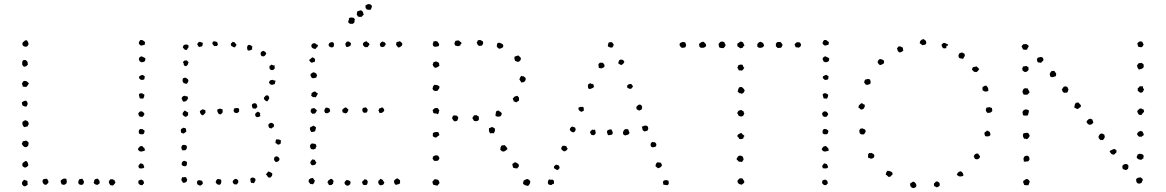

<svg xmlns="http://www.w3.org/2000/svg" viewBox="-20 -937 5949 980"><path d="M117.2 -731.4Q121.1 -726.6 121.6 -724.1Q122.1 -721.7 124 -720.7Q125 -715.8 125.5 -713.4Q126 -710.9 124 -707Q118.2 -699.2 116.2 -699.2Q109.4 -697.3 105 -699.7Q100.6 -702.1 96.7 -704.1Q92.8 -714.8 94.2 -716.8Q95.7 -718.8 97.7 -721.7Q107.4 -731.4 110.8 -731Q114.3 -730.5 117.2 -731.4ZM123 -608.4Q115.2 -601.6 115.2 -600.6Q115.2 -599.6 113.3 -598.6Q103.5 -595.7 101.6 -596.7Q93.8 -605.5 93.3 -606Q92.8 -606.4 93.8 -609.4Q91.8 -622.1 96.2 -627Q100.6 -631.8 108.4 -630.9Q113.3 -629.9 115.7 -626.5Q118.2 -623 121.1 -620.1Q120.1 -616.2 121.1 -613.8Q122.1 -611.3 123 -608.4ZM127.9 -512.7Q121.1 -499 114.3 -493.2Q106.4 -493.2 96.7 -495.1Q92.8 -506.8 91.8 -513.7Q95.7 -513.7 96.2 -517.1Q96.7 -520.5 99.6 -522.5Q105.5 -525.4 111.3 -523.4Q117.2 -522.5 120.1 -518.6Q123 -514.6 127.9 -512.7ZM114.3 -392.6Q108.4 -392.6 104 -394.5Q99.6 -396.5 95.7 -398.4Q90.8 -405.3 91.8 -414.1Q97.7 -419.9 104 -421.9Q110.4 -423.8 115.2 -421.9Q119.1 -414.1 120.1 -413.1Q121.1 -412.1 121.1 -411.1Q121.1 -402.3 118.7 -399.4Q116.2 -396.5 114.3 -392.6ZM122.1 -317.4Q124 -314.5 125.5 -310.5Q127 -306.6 126 -302.7Q126 -299.8 123.5 -297.4Q121.1 -294.9 121.1 -292Q115.2 -290 103.5 -288.1Q91.8 -297.9 94.7 -314.5Q103.5 -322.3 106 -321.8Q108.4 -321.3 109.4 -324.2ZM126 -210Q126 -205.1 125.5 -202.1Q125 -199.2 124 -193.4Q116.2 -185.5 111.8 -185.5Q107.4 -185.5 105.5 -186.5Q95.7 -193.4 95.2 -196.3Q94.7 -199.2 91.8 -200.2Q90.8 -205.1 93.3 -208Q95.7 -210.9 96.7 -215.8Q110.4 -217.8 112.3 -219.7Q122.1 -214.8 123 -212.4Q124 -210 126 -210ZM125 -93.8Q119.1 -85.9 115.2 -84Q109.4 -80.1 102.5 -83.5Q95.7 -86.9 93.8 -91.8Q94.7 -102.5 95.2 -104.5Q95.7 -106.4 97.7 -106.4Q106.4 -113.3 108.4 -114.3Q110.4 -115.2 114.3 -115.2Q120.1 -111.3 121.6 -106Q123 -100.6 125 -93.8ZM219.7 -24.4Q222.7 -19.5 225.6 -15.6Q228.5 -11.7 226.6 -3.9Q219.7 2.9 218.3 4.4Q216.8 5.9 214.8 5.9Q205.1 7.8 199.2 -3.4Q193.4 -14.6 202.1 -22.5Q211.9 -24.4 213.9 -24.4ZM318.4 -24.4Q320.3 -16.6 320.8 -12.7Q321.3 -8.8 319.3 -1Q311.5 5.9 309.6 5.4Q307.6 4.9 307.6 6.8Q304.7 5.9 301.3 5.4Q297.9 4.9 294.9 3.9Q290 -5.9 290 -9.8Q290 -13.7 290 -15.6Q294.9 -20.5 301.8 -23.9Q308.6 -27.3 318.4 -24.4ZM399.4 -25.4Q405.3 -15.6 406.7 -14.2Q408.2 -12.7 408.2 -10.7Q409.2 -7.8 407.7 -4.9Q406.2 -2 406.2 2Q401.4 3.9 399.4 5.9Q397.5 7.8 389.6 5.9Q387.7 5.9 384.3 3.4Q380.9 1 379.9 -1Q378.9 -13.7 381.8 -16.1Q384.8 -18.6 385.7 -23.4Q390.6 -22.5 392.6 -22.9Q394.5 -23.4 399.4 -25.4ZM477.5 6.8Q463.9 5.9 458 -3.9Q460 -13.7 461.9 -18.6Q467.8 -24.4 469.7 -23.9Q471.7 -23.4 473.6 -24.4Q478.5 -26.4 481.9 -22Q485.4 -17.6 488.3 -12.7Q489.3 -3.9 488.3 -2.9Q487.3 -2 488.3 0Q484.4 1 482.9 2.9Q481.4 4.9 477.5 6.8ZM569.3 -6.8Q567.4 -1 565.9 0Q564.5 1 563.5 2.9Q557.6 9.8 555.7 9.8Q553.7 9.8 552.7 9.8Q545.9 7.8 543.9 7.8Q542 7.8 542 6.8Q538.1 0 536.6 -2.9Q535.2 -5.9 535.2 -8.8Q537.1 -15.6 543 -21.5Q553.7 -23.4 556.6 -21Q559.6 -18.6 563.5 -18.6Q564.5 -14.6 565.9 -12.2Q567.4 -9.8 569.3 -6.8ZM120.1 -12.7Q120.1 -6.8 120.6 -3.4Q121.1 0 121.1 6.8Q116.2 8.8 112.8 11.7Q109.4 14.6 103.5 13.7Q100.6 12.7 97.2 9.8Q93.8 6.8 92.8 2.9Q91.8 -1 91.8 -2.9Q91.8 -4.9 93.8 -8.8Q95.7 -11.7 98.1 -14.2Q100.6 -16.6 102.5 -19.5Q114.3 -16.6 120.1 -12.7Z M719.7 -722.7Q720.7 -717.8 719.7 -715.3Q718.8 -712.9 718.8 -709Q708 -706.1 705.1 -705.1Q702.1 -704.1 700.2 -704.1Q688.5 -710 688.5 -717.8Q688.5 -722.7 690.9 -725.1Q693.4 -727.5 695.3 -732.4Q704.1 -734.4 710 -730.5Q715.8 -726.6 719.7 -722.7ZM722.7 -637.7Q719.7 -627.9 719.7 -625Q711.9 -620.1 710 -620.1Q704.1 -618.2 699.7 -620.1Q695.3 -622.1 693.4 -624Q687.5 -634.8 689 -636.7Q690.4 -638.7 689.5 -642.6Q693.4 -643.6 695.8 -646.5Q698.2 -649.4 703.1 -649.4Q712.9 -644.5 716.8 -642.6Q720.7 -640.6 722.7 -637.7ZM714.8 -531.2Q707 -528.3 699.2 -529.3Q694.3 -533.2 690.9 -537.1Q687.5 -541 691.4 -547.9Q705.1 -556.6 709.5 -553.7Q713.9 -550.8 718.8 -547.9Q718.8 -540 717.8 -536.6Q716.8 -533.2 714.8 -531.2ZM693.4 -435.5Q692.4 -441.4 690.4 -446.8Q688.5 -452.1 689.5 -457Q693.4 -459 696.3 -460.4Q699.2 -461.9 704.1 -460.9Q708 -460 710.4 -457.5Q712.9 -455.1 716.8 -455.1Q716.8 -446.3 715.3 -442.4Q713.9 -438.5 710.9 -433.6Q705.1 -434.6 701.7 -434.1Q698.2 -433.6 693.4 -435.5ZM710 -341.8Q702.1 -339.8 697.3 -340.8Q691.4 -343.8 690.9 -343.8Q690.4 -343.8 688.5 -347.7Q684.6 -356.4 686.5 -359.4Q689.5 -364.3 691.9 -365.2Q694.3 -366.2 694.3 -368.2Q702.1 -369.1 704.1 -368.2Q706.1 -367.2 710.9 -365.2Q711.9 -361.3 714.4 -359.9Q716.8 -358.4 716.8 -355.5Q716.8 -350.6 714.4 -348.6Q711.9 -346.7 710 -341.8ZM695.3 -278.3Q696.3 -280.3 700.2 -278.3Q704.1 -276.4 706.1 -279.3Q711.9 -273.4 713.4 -273.4Q714.8 -273.4 716.8 -272.5Q718.8 -265.6 716.8 -261.2Q714.8 -256.8 712.9 -252.9Q707 -251 700.2 -251.5Q693.4 -252 689.5 -255.9Q687.5 -262.7 688.5 -269Q689.5 -275.4 695.3 -278.3ZM707 -191.4Q710 -183.6 716.8 -182.6Q717.8 -172.9 719.2 -172.9Q720.7 -172.9 721.7 -170.9Q715.8 -168 714.8 -166.5Q713.9 -165 711.9 -166Q707 -164.1 703.1 -163.6Q699.2 -163.1 694.3 -164.1Q687.5 -168.9 685.5 -171.9Q683.6 -174.8 683.6 -175.8Q688.5 -184.6 690.9 -186Q693.4 -187.5 695.3 -191.4Q698.2 -189.5 701.2 -190.9Q704.1 -192.4 707 -191.4ZM699.2 -103.5Q706.1 -99.6 710 -99.6Q714.8 -90.8 715.8 -86.9Q716.8 -83 714.8 -81.1Q710 -77.1 704.1 -77.1Q698.2 -77.1 690.4 -78.1Q689.5 -82 688 -83.5Q686.5 -85 686.5 -89.8Q692.4 -100.6 694.8 -101.1Q697.3 -101.6 699.2 -103.5ZM686.5 -14.6Q695.3 -18.6 695.8 -19Q696.3 -19.5 699.2 -19.5Q702.1 -21.5 704.6 -19Q707 -16.6 710.9 -15.6Q714.8 -7.8 714.4 -5.4Q713.9 -2.9 715.8 -2Q713.9 1 711.4 2Q709 2.9 709 6.8Q699.2 9.8 693.8 5.9Q688.5 2 685.5 -2.9Q686.5 -4.9 686.5 -8.3Q686.5 -11.7 686.5 -14.6Z M1092.8 -710.9Q1090.8 -705.1 1085.9 -702.1Q1078.1 -703.1 1076.7 -702.1Q1075.2 -701.2 1074.2 -701.2Q1065.4 -710 1064.5 -712.9Q1063.5 -715.8 1064.5 -718.8Q1066.4 -726.6 1074.2 -726.1Q1082 -725.6 1088.9 -721.7Q1088.9 -716.8 1089.8 -715.8Q1090.8 -714.8 1092.8 -710.9ZM1014.6 -717.8Q1015.6 -711.9 1014.2 -708.5Q1012.7 -705.1 1011.7 -700.2Q1006.8 -700.2 1003.4 -698.7Q1000 -697.3 995.1 -697.3Q992.2 -702.1 988.8 -706.5Q985.4 -710.9 987.3 -712.9Q991.2 -720.7 993.7 -721.2Q996.1 -721.7 998 -723.6Q1002.9 -723.6 1004.9 -721.7Q1006.8 -719.7 1011.7 -720.7ZM1166 -723.6Q1177.7 -722.7 1180.2 -717.8Q1182.6 -712.9 1186.5 -710.9Q1186.5 -703.1 1183.6 -701.7Q1180.7 -700.2 1179.7 -695.3Q1169.9 -696.3 1169.9 -697.3Q1169.9 -698.2 1168.9 -698.2Q1158.2 -702.1 1158.2 -709.5Q1158.2 -716.8 1166 -720.7ZM942.4 -705.1Q941.4 -701.2 942.4 -698.7Q943.4 -696.3 941.4 -694.3Q937.5 -690.4 936.5 -687Q935.5 -683.6 932.6 -682.6Q928.7 -681.6 927.2 -682.6Q925.8 -683.6 921.9 -683.6Q920.9 -688.5 918 -689.5Q915 -690.4 913.1 -694.3Q915 -698.2 915.5 -702.1Q916 -706.1 919.9 -708Q920.9 -708 925.3 -709Q929.7 -710 931.6 -710Q935.5 -710 937.5 -708Q939.5 -706.1 942.4 -705.1ZM1268.6 -699.2Q1267.6 -694.3 1266.6 -692.9Q1265.6 -691.4 1267.6 -685.5Q1259.8 -680.7 1253.9 -679.2Q1248 -677.7 1243.2 -681.6Q1241.2 -689.5 1241.2 -695.8Q1241.2 -702.1 1246.1 -706.1Q1253.9 -710 1258.8 -706.1Q1263.7 -702.1 1268.6 -699.2ZM1310.5 -668Q1312.5 -671.9 1315.9 -673.8Q1319.3 -675.8 1323.2 -677.7Q1329.1 -675.8 1334 -671.9Q1338.9 -668 1338.9 -662.1Q1333 -653.3 1329.6 -650.9Q1326.2 -648.4 1322.3 -649.4Q1308.6 -649.4 1310.5 -668ZM931.6 -629.9Q936.5 -625 938.5 -623.5Q940.4 -622.1 942.4 -620.1Q940.4 -610.4 937.5 -606Q934.6 -601.6 929.7 -599.6Q924.8 -597.7 918 -605.5Q918.9 -613.3 916.5 -614.7Q914.1 -616.2 914.1 -618.2Q915 -623 919.4 -626.5Q923.8 -629.9 929.7 -627.9ZM1383.8 -602.5Q1378.9 -593.8 1381.3 -593.3Q1383.8 -592.8 1383.8 -589.8Q1377 -581.1 1376 -581.1Q1375 -581.1 1370.1 -579.1Q1363.3 -579.1 1361.8 -581.1Q1360.4 -583 1357.4 -583Q1354.5 -590.8 1355.5 -600.6Q1363.3 -602.5 1364.3 -607.4Q1369.1 -606.4 1373.5 -604Q1377.9 -601.6 1383.8 -602.5ZM932.6 -508.8Q927.7 -510.7 925.3 -510.7Q922.9 -510.7 918 -512.7Q912.1 -519.5 912.1 -522.5Q911.1 -532.2 913.1 -533.7Q915 -535.2 913.1 -537.1Q918 -539.1 925.8 -541Q940.4 -534.2 941.4 -527.3Q942.4 -521.5 939 -516.6Q935.5 -511.7 932.6 -508.8ZM1386.7 -525.4Q1384.8 -520.5 1384.3 -517.1Q1383.8 -513.7 1382.8 -508.8Q1367.2 -501 1361.8 -505.4Q1356.4 -509.8 1352.5 -514.6Q1356.4 -524.4 1358.4 -526.4Q1370.1 -530.3 1373 -529.3Q1376 -528.3 1377 -526.4ZM1353.5 -442.4Q1354.5 -437.5 1354 -435.5Q1353.5 -433.6 1352.5 -431.6Q1348.6 -424.8 1347.2 -422.9Q1345.7 -420.9 1342.8 -419.9Q1337.9 -419.9 1331.1 -426.8Q1329.1 -429.7 1327.6 -431.6Q1326.2 -433.6 1328.1 -439.5Q1334 -447.3 1337.4 -449.2Q1340.8 -451.2 1345.7 -450.2Q1348.6 -449.2 1350.1 -446.8Q1351.6 -444.3 1353.5 -442.4ZM935.5 -446.3Q939.5 -439.5 940.4 -436.5Q937.5 -428.7 931.6 -422.9Q925.8 -417 914.1 -418.9Q908.2 -429.7 907.7 -432.1Q907.2 -434.6 908.2 -439.5Q911.1 -442.4 913.6 -444.8Q916 -447.3 920.9 -448.2Q923.8 -448.2 927.2 -446.3Q930.7 -444.3 935.5 -446.3ZM1271.5 -382.8Q1268.6 -386.7 1266.6 -392.6Q1264.6 -398.4 1266.6 -404.3Q1271.5 -409.2 1277.8 -410.2Q1284.2 -411.1 1289.1 -406.2Q1291 -399.4 1292.5 -397.5Q1293.9 -395.5 1293 -390.6Q1291 -387.7 1288.6 -385.7Q1286.1 -383.8 1284.2 -381.8Q1282.2 -382.8 1277.8 -383.3Q1273.4 -383.8 1271.5 -382.8ZM1199.2 -382.8Q1201.2 -377.9 1200.7 -375Q1200.2 -372.1 1200.2 -367.2Q1197.3 -365.2 1194.8 -362.8Q1192.4 -360.4 1189.5 -359.4Q1178.7 -360.4 1175.8 -364.3Q1172.9 -368.2 1171.9 -371.1Q1171.9 -374 1173.3 -376.5Q1174.8 -378.9 1173.8 -382.8Q1179.7 -384.8 1186.5 -385.7Q1193.4 -386.7 1199.2 -382.8ZM1115.2 -380.9Q1115.2 -376 1116.2 -372.1Q1117.2 -368.2 1116.2 -363.3Q1113.3 -358.4 1109.9 -356Q1106.4 -353.5 1104.5 -352.5Q1102.5 -352.5 1099.1 -354.5Q1095.7 -356.4 1093.8 -358.4Q1090.8 -366.2 1089.4 -369.6Q1087.9 -373 1089.8 -377.9Q1093.8 -380.9 1104.5 -382.8Q1112.3 -377.9 1112.8 -379.9Q1113.3 -381.8 1115.2 -380.9ZM1001 -370.1Q1004.9 -374 1007.8 -376Q1010.7 -377.9 1014.6 -378.9Q1026.4 -376 1028.3 -374Q1029.3 -366.2 1028.8 -363.3Q1028.3 -360.4 1026.4 -358.4Q1020.5 -351.6 1017.6 -349.6Q1014.6 -347.7 1010.7 -349.6L1002.9 -357.4Q1002.9 -360.4 1001 -363.3Q999 -366.2 1001 -370.1ZM941.4 -361.3Q939.5 -358.4 939.9 -355.5Q940.4 -352.5 940.4 -350.6Q939.5 -347.7 935.1 -344.2Q930.7 -340.8 924.8 -340.8Q916 -346.7 914.6 -348.6Q913.1 -350.6 912.1 -351.6Q911.1 -359.4 915 -364.3Q918.9 -369.1 922.9 -373Q927.7 -371.1 932.1 -367.7Q936.5 -364.3 941.4 -361.3ZM1308.6 -357.4Q1306.6 -353.5 1307.6 -350.6Q1308.6 -347.7 1308.6 -344.7Q1302.7 -338.9 1290 -338.9Q1287.1 -341.8 1284.7 -344.2Q1282.2 -346.7 1282.2 -350.6Q1282.2 -357.4 1286.6 -360.8Q1291 -364.3 1295.9 -367.2Q1304.7 -363.3 1306.2 -360.8Q1307.6 -358.4 1308.6 -357.4ZM1362.3 -309.6Q1361.3 -310.5 1366.2 -309.6Q1371.1 -308.6 1373 -306.6Q1382.8 -301.8 1376 -288.1Q1370.1 -287.1 1366.2 -281.2Q1359.4 -282.2 1356 -283.7Q1352.5 -285.2 1350.6 -292Q1348.6 -299.8 1350.6 -302.7Q1357.4 -307.6 1357.9 -308.6Q1358.4 -309.6 1362.3 -309.6ZM918.9 -255.9Q914.1 -254.9 911.6 -256.8Q909.2 -258.8 905.3 -258.8Q903.3 -263.7 902.8 -267.6Q902.3 -271.5 904.3 -278.3Q907.2 -280.3 910.6 -281.7Q914.1 -283.2 916 -285.2Q926.8 -283.2 927.7 -282.2Q930.7 -273.4 930.2 -271.5Q929.7 -269.5 930.7 -264.6Q920.9 -258.8 920.4 -257.8Q919.9 -256.8 918.9 -255.9ZM1415 -217.8Q1413.1 -215.8 1413.1 -211.4Q1413.1 -207 1412.1 -203.1Q1410.2 -201.2 1406.7 -200.7Q1403.3 -200.2 1401.4 -198.2Q1396.5 -199.2 1394 -202.1Q1391.6 -205.1 1386.7 -206.1Q1385.7 -212.9 1386.7 -216.8Q1387.7 -220.7 1389.6 -225.6Q1410.2 -226.6 1415 -217.8ZM931.6 -194.3Q935.5 -187.5 933.6 -181.2Q931.6 -174.8 927.7 -170.9Q922.9 -170.9 918.9 -169.9Q915 -168.9 911.1 -169.9Q906.2 -176.8 905.8 -180.7Q905.3 -184.6 906.2 -186.5Q906.2 -189.5 908.2 -191.9Q910.2 -194.3 911.1 -196.3Q918.9 -198.2 922.9 -197.3Q926.8 -196.3 931.6 -194.3ZM1384.8 -111.3Q1384.8 -115.2 1382.3 -116.2Q1379.9 -117.2 1378.9 -121.1Q1377.9 -126 1379.4 -128.9Q1380.9 -131.8 1381.8 -135.7Q1384.8 -136.7 1388.2 -138.2Q1391.6 -139.6 1394.5 -138.7Q1396.5 -138.7 1401.4 -134.3Q1406.2 -129.9 1406.2 -127Q1408.2 -120.1 1400.9 -114.3Q1393.6 -108.4 1384.8 -111.3ZM934.6 -107.4Q933.6 -98.6 933.6 -98.1Q933.6 -97.7 932.6 -92.8Q923.8 -86.9 923.3 -87.9Q922.9 -88.9 921.9 -88.9Q915 -88.9 913.6 -90.8Q912.1 -92.8 908.2 -93.8Q905.3 -102.5 911.1 -111.3Q916 -116.2 921.9 -116.2Q927.7 -113.3 931.2 -112.3Q934.6 -111.3 934.6 -107.4ZM1369.1 -52.7Q1371.1 -44.9 1368.2 -40Q1365.2 -35.2 1360.4 -31.2Q1349.6 -28.3 1346.2 -35.6Q1342.8 -43 1336.9 -46.9Q1342.8 -53.7 1344.7 -55.7Q1346.7 -57.6 1347.7 -61.5Q1355.5 -60.5 1359.9 -58.1Q1364.3 -55.7 1369.1 -52.7ZM935.5 -19.5Q934.6 -17.6 933.6 -13.7Q932.6 -9.8 930.7 -7.8Q921.9 -3.9 918.5 -3.9Q915 -3.9 913.1 -5.9Q906.2 -13.7 906.2 -17.6Q905.3 -22.5 907.2 -25.9Q909.2 -29.3 911.1 -33.2Q916 -31.2 920.4 -32.7Q924.8 -34.2 929.7 -32.2Q931.6 -29.3 932.6 -25.9Q933.6 -22.5 935.5 -19.5ZM1276.4 -2Q1272.5 -2 1270 -2.9Q1267.6 -3.9 1262.7 -2.9Q1255.9 -14.6 1258.8 -26.4Q1265.6 -31.2 1271.5 -31.2Q1274.4 -30.3 1277.8 -28.3Q1281.2 -26.4 1283.2 -24.4Q1285.2 -11.7 1280.3 -9.8ZM1184.6 -24.4Q1188.5 -23.4 1190.4 -21Q1192.4 -18.6 1195.3 -17.6Q1197.3 -6.8 1196.3 -6.8Q1190.4 3.9 1189.5 3.9Q1177.7 5.9 1173.8 2Q1169.9 -2 1168.9 -3.9Q1166 -11.7 1171.4 -17.6Q1176.8 -23.4 1184.6 -24.4ZM1107.4 -21.5Q1109.4 -18.6 1109.4 -14.2Q1109.4 -9.8 1109.4 -5.9Q1106.4 3.9 1104.5 3.4Q1102.5 2.9 1104.5 4.9Q1099.6 6.8 1097.7 5.9Q1095.7 4.9 1090.8 4.9Q1082 -2 1083 -3.9Q1084 -5.9 1080.1 -5.9Q1084 -18.6 1087.4 -21Q1090.8 -23.4 1096.7 -23.4Q1098.6 -23.4 1101.1 -21.5Q1103.5 -19.5 1107.4 -21.5ZM1011.7 -13.7Q1016.6 -4.9 1014.6 1Q1010.7 5.9 1006.8 8.3Q1002.9 10.7 1001 10.7Q989.3 5.9 989.3 5.4Q989.3 4.9 987.3 2Q984.4 -3.9 985.8 -6.3Q987.3 -8.8 986.3 -11.7Q990.2 -17.6 998 -17.1Q1005.9 -16.6 1011.7 -13.7Z M1680.7 -720.7Q1681.6 -717.8 1683.6 -716.3Q1685.5 -714.8 1684.6 -710Q1684.6 -701.2 1682.1 -698.2Q1679.7 -695.3 1674.8 -695.3Q1669.9 -694.3 1666.5 -696.8Q1663.1 -699.2 1659.2 -701.2Q1654.3 -710.9 1662.1 -717.8Q1672.9 -723.6 1675.3 -722.2Q1677.7 -720.7 1680.7 -720.7ZM2021.5 -726.6Q2029.3 -718.8 2032.2 -717.8Q2035.2 -709 2030.3 -703.1Q2021.5 -696.3 2018.6 -695.3Q2015.6 -694.3 2011.7 -695.3Q2006.8 -702.1 2004.9 -704.1Q2002.9 -706.1 2001 -710Q2002 -712.9 2002.9 -714.8Q2003.9 -716.8 2002.9 -720.7Q2007.8 -722.7 2011.7 -724.1Q2015.6 -725.6 2021.5 -726.6ZM1603.5 -706.1Q1600.6 -698.2 1599.6 -697.3Q1598.6 -696.3 1598.6 -694.3Q1593.8 -695.3 1593.3 -692.4Q1592.8 -689.5 1590.8 -686.5Q1578.1 -688.5 1573.7 -692.9Q1569.3 -697.3 1569.3 -701.2Q1568.4 -709 1574.7 -713.4Q1581.1 -717.8 1589.8 -715.8Q1591.8 -710.9 1596.2 -710Q1600.6 -709 1603.5 -706.1ZM1866.2 -710Q1864.3 -707 1861.3 -703.6Q1858.4 -700.2 1856.4 -696.3Q1852.5 -697.3 1848.6 -696.3Q1844.7 -695.3 1841.8 -697.3Q1833 -705.1 1833 -706.1Q1832 -714.8 1833.5 -716.3Q1835 -717.8 1835.9 -719.7Q1837.9 -721.7 1841.3 -723.1Q1844.7 -724.6 1849.6 -726.6Q1853.5 -724.6 1855.5 -721.7Q1857.4 -718.8 1862.3 -717.8ZM1943.4 -721.7Q1945.3 -718.8 1947.3 -715.8Q1949.2 -712.9 1948.2 -708Q1943.4 -705.1 1941.4 -699.2Q1928.7 -695.3 1927.2 -697.3Q1925.8 -699.2 1921.9 -699.2Q1921.9 -702.1 1919.9 -705.1Q1918 -708 1918.9 -710.9Q1919.9 -718.8 1932.6 -725.6Q1936.5 -724.6 1938 -722.2Q1939.5 -719.7 1943.4 -721.7ZM1585.9 -620.1Q1581.1 -621.1 1578.1 -619.6Q1575.2 -618.2 1572.3 -616.2Q1562.5 -620.1 1557.6 -630.9Q1570.3 -639.6 1573.2 -644.5Q1577.1 -643.6 1581.5 -641.6Q1585.9 -639.6 1587.9 -633.8Q1588.9 -631.8 1587.9 -627.4Q1586.9 -623 1585.9 -620.1ZM1598.6 -550.8Q1593.8 -543 1594.7 -543Q1595.7 -543 1593.8 -541Q1587.9 -540 1582 -538.1Q1576.2 -536.1 1571.3 -540Q1568.4 -544.9 1565.9 -548.8Q1563.5 -552.7 1565.4 -558.6Q1575.2 -567.4 1577.1 -566.9Q1579.1 -566.4 1581.1 -568.4Q1585 -567.4 1587.9 -565.4Q1590.8 -563.5 1594.7 -561.5Q1596.7 -553.7 1598.6 -550.8ZM1602.5 -460.9Q1598.6 -449.2 1595.7 -447.3Q1592.8 -445.3 1593.8 -440.4Q1588.9 -440.4 1585.4 -441.4Q1582 -442.4 1578.1 -440.4Q1575.2 -442.4 1573.7 -444.3Q1572.3 -446.3 1568.4 -447.3Q1568.4 -452.1 1569.8 -453.6Q1571.3 -455.1 1569.3 -460Q1573.2 -464.8 1581.5 -468.8Q1589.8 -472.7 1594.7 -463.9ZM1663.1 -381.8Q1664.1 -377.9 1664.1 -374.5Q1664.1 -371.1 1665 -369.1Q1662.1 -364.3 1655.3 -360.8Q1648.4 -357.4 1639.6 -360.4Q1638.7 -364.3 1636.7 -366.2Q1634.8 -368.2 1635.7 -375Q1640.6 -385.7 1641.6 -385.7Q1642.6 -385.7 1642.6 -387.7Q1654.3 -387.7 1656.7 -385.3Q1659.2 -382.8 1663.1 -381.8ZM1597.7 -374Q1591.8 -360.4 1586.9 -357.4Q1583 -357.4 1580.1 -356.9Q1577.1 -356.4 1573.2 -356.4Q1573.2 -359.4 1570.3 -360.8Q1567.4 -362.3 1566.4 -365.2Q1563.5 -377 1572.3 -383.8Q1576.2 -382.8 1578.1 -384.3Q1580.1 -385.7 1585 -384.8Q1587.9 -381.8 1591.3 -379.4Q1594.7 -377 1597.7 -374ZM1746.1 -388.7Q1749 -385.7 1752.4 -383.3Q1755.9 -380.9 1758.8 -377Q1754.9 -364.3 1751 -361.3Q1747.1 -358.4 1742.2 -358.4Q1730.5 -362.3 1729.5 -363.3Q1725.6 -373 1727.1 -375.5Q1728.5 -377.9 1729.5 -379.9Q1740.2 -387.7 1740.2 -387.7ZM1849.6 -361.3Q1845.7 -363.3 1843.8 -361.8Q1841.8 -360.4 1838.9 -361.3Q1831.1 -365.2 1831.5 -366.2Q1832 -367.2 1831.1 -369.1Q1828.1 -374 1829.6 -379.4Q1831.1 -384.8 1834 -386.7Q1844.7 -387.7 1845.2 -388.7Q1845.7 -389.6 1846.7 -389.6Q1858.4 -379.9 1856.4 -372.6Q1854.5 -365.2 1849.6 -361.3ZM1934.6 -387.7Q1937.5 -382.8 1939.9 -378.9Q1942.4 -375 1940.4 -370.1Q1930.7 -360.4 1926.8 -360.8Q1922.9 -361.3 1918 -360.4Q1915 -362.3 1914.6 -366.7Q1914.1 -371.1 1911.1 -373Q1913.1 -377 1914.1 -378.4Q1915 -379.9 1917 -384.8Q1922.9 -383.8 1925.3 -386.7Q1927.7 -389.6 1934.6 -387.7ZM1588.9 -267.6Q1584 -265.6 1580.1 -264.2Q1576.2 -262.7 1568.4 -263.7Q1567.4 -266.6 1565.9 -268.1Q1564.5 -269.5 1562.5 -274.4Q1562.5 -275.4 1562 -279.8Q1561.5 -284.2 1562.5 -286.1Q1574.2 -293 1580.1 -295.9Q1584 -293.9 1586.4 -291.5Q1588.9 -289.1 1592.8 -288.1Q1591.8 -276.4 1590.3 -274.4Q1588.9 -272.5 1588.9 -267.6ZM1590.8 -202.1Q1592.8 -199.2 1593.3 -196.3Q1593.8 -193.4 1595.7 -191.4Q1594.7 -187.5 1592.8 -185.5Q1590.8 -183.6 1591.8 -178.7Q1579.1 -172.9 1576.2 -174.3Q1573.2 -175.8 1568.4 -175.8Q1566.4 -180.7 1564 -183.6Q1561.5 -186.5 1562.5 -194.3Q1568.4 -206.1 1574.7 -204.6Q1581.1 -203.1 1590.8 -202.1ZM1587.9 -120.1Q1588.9 -112.3 1591.3 -111.8Q1593.8 -111.3 1594.7 -109.4Q1593.8 -106.4 1592.3 -102.5Q1590.8 -98.6 1588.9 -96.7Q1574.2 -90.8 1569.3 -95.7Q1564.5 -100.6 1563.5 -108.4Q1569.3 -119.1 1571.3 -120.6Q1573.2 -122.1 1575.2 -124Q1577.1 -122.1 1581.5 -122.1Q1585.9 -122.1 1587.9 -120.1ZM1576.2 3.9Q1572.3 1 1564.5 2.9Q1562.5 0 1560.5 -2.9Q1558.6 -5.9 1555.7 -7.8Q1554.7 -12.7 1555.7 -15.1Q1556.6 -17.6 1557.6 -21.5Q1567.4 -28.3 1569.8 -27.8Q1572.3 -27.3 1574.2 -29.3Q1579.1 -27.3 1581.1 -22.9Q1583 -18.6 1586.9 -15.6Q1585 -2 1576.2 3.9ZM1675.8 -23.4Q1676.8 -18.6 1679.2 -17.6Q1681.6 -16.6 1682.6 -12.7Q1682.6 -7.8 1680.7 -5.9Q1678.7 -3.9 1680.7 1Q1676.8 2 1675.3 4.4Q1673.8 6.8 1668.9 7.8Q1667 7.8 1663.6 7.8Q1660.2 7.8 1658.2 5.9Q1655.3 -2 1653.8 -2Q1652.3 -2 1652.3 -3.9Q1651.4 -6.8 1652.8 -9.3Q1654.3 -11.7 1655.3 -15.6Q1660.2 -17.6 1664.1 -21.5Q1668 -25.4 1675.8 -23.4ZM1919.9 -24.4Q1924.8 -22.5 1929.7 -21Q1934.6 -19.5 1936.5 -12.7Q1943.4 -6.8 1940.9 -2.9Q1938.5 1 1936.5 4.9Q1932.6 6.8 1928.7 7.8Q1924.8 8.8 1918.9 8.8Q1916 5.9 1914.1 2.4Q1912.1 -1 1910.2 -3.9Q1910.2 -7.8 1911.1 -9.8Q1912.1 -11.7 1912.1 -15.6Q1918 -15.6 1919.9 -24.4ZM1857.4 -9.8Q1855.5 -4.9 1855.5 -1.5Q1855.5 2 1852.5 5.9Q1835.9 10.7 1831.1 2.9Q1830.1 -3.9 1828.6 -4.9Q1827.1 -5.9 1829.1 -10.7Q1838.9 -18.6 1838.9 -20Q1838.9 -21.5 1839.8 -21.5Q1851.6 -21.5 1853 -17.6Q1854.5 -13.7 1857.4 -9.8ZM1749 -18.6Q1760.7 -17.6 1768.6 -10.7Q1770.5 0 1765.1 5.4Q1759.8 10.7 1754.9 10.7Q1747.1 10.7 1741.7 4.4Q1736.3 -2 1740.2 -9.8Q1742.2 -12.7 1744.1 -13.7Q1746.1 -14.6 1749 -18.6ZM2001 6.8Q1996.1 3.9 1993.2 -1Q1989.3 -11.7 1993.2 -17.6Q2002.9 -24.4 2003.9 -25.4Q2004.9 -26.4 2006.8 -26.4Q2011.7 -26.4 2014.2 -22.9Q2016.6 -19.5 2020.5 -18.6Q2023.4 -13.7 2022 -10.3Q2020.5 -6.8 2022.5 -2Q2018.6 2 2012.7 3.4Q2006.8 4.9 2001 6.8ZM1748 -697.3Q1746.1 -701.2 1744.1 -705.6Q1742.2 -710 1743.2 -715.8Q1746.1 -717.8 1747.1 -720.7Q1748 -723.6 1752 -724.6Q1757.8 -726.6 1762.7 -723.6Q1767.6 -720.7 1771.5 -716.8Q1771.5 -707 1766.6 -702.1Q1756.8 -696.3 1748 -697.3ZM1871.1 -886.7Q1866.2 -887.7 1862.3 -887.2Q1858.4 -886.7 1852.5 -888.7Q1844.7 -896.5 1845.7 -900.4Q1846.7 -904.3 1844.7 -908.2Q1849.6 -912.1 1856 -915Q1862.3 -918 1869.1 -915Q1873 -914.1 1874 -911.6Q1875 -909.2 1878.9 -907.2Q1877 -897.5 1875 -893.6Q1873 -889.6 1871.1 -886.7ZM1836.9 -864.3Q1835 -859.4 1832 -857.9Q1829.1 -856.4 1827.1 -851.6Q1823.2 -850.6 1819.8 -851.1Q1816.4 -851.6 1813.5 -850.6Q1805.7 -852.5 1804.7 -856.4Q1803.7 -860.4 1800.8 -861.3Q1801.8 -867.2 1801.8 -870.1Q1801.8 -873 1803.7 -878.9Q1808.6 -880.9 1813.5 -882.3Q1818.4 -883.8 1823.2 -884.8Q1826.2 -882.8 1828.1 -880.4Q1830.1 -877.9 1833 -876Q1833 -867.2 1836.9 -864.3ZM1786.1 -845.7Q1788.1 -843.8 1788.6 -841.3Q1789.1 -838.9 1793 -836.9Q1789.1 -835 1789.1 -830.6Q1789.1 -826.2 1790 -824.2Q1784.2 -817.4 1782.2 -816.9Q1780.3 -816.4 1779.3 -814.5Q1776.4 -816.4 1772.5 -815.4Q1768.6 -814.5 1765.6 -816.4Q1762.7 -817.4 1760.7 -819.8Q1758.8 -822.3 1756.8 -824.2Q1757.8 -831.1 1759.8 -833.5Q1761.7 -835.9 1760.7 -842.8Q1764.6 -847.7 1771.5 -847.7Q1778.3 -847.7 1786.1 -845.7Z M2439.5 -704.1Q2434.6 -704.1 2430.7 -703.1Q2426.8 -702.1 2422.9 -704.1Q2417 -709 2416 -712.9Q2415 -716.8 2413.1 -719.7Q2417 -723.6 2418.9 -731.4Q2422.9 -731.4 2425.8 -732.4Q2428.7 -733.4 2431.6 -732.4Q2435.5 -732.4 2438 -729.5Q2440.4 -726.6 2445.3 -725.6Q2447.3 -715.8 2444.3 -711.4Q2441.4 -707 2439.5 -704.1ZM2335.9 -716.8Q2335 -712.9 2332 -711.9Q2329.1 -710.9 2331.1 -706.1Q2327.1 -705.1 2325.2 -703.6Q2323.2 -702.1 2319.3 -701.2Q2315.4 -701.2 2312 -702.1Q2308.6 -703.1 2304.7 -704.1Q2301.8 -706.1 2301.3 -709.5Q2300.8 -712.9 2298.8 -715.8Q2301.8 -718.8 2303.7 -727.5Q2307.6 -729.5 2312.5 -730Q2317.4 -730.5 2322.3 -730.5Q2329.1 -722.7 2330.6 -723.1Q2332 -723.6 2333 -722.7ZM2221.7 -712.9Q2219.7 -706.1 2219.7 -702.1Q2199.2 -694.3 2191.4 -702.1Q2191.4 -705.1 2189.9 -707.5Q2188.5 -710 2188.5 -712.9Q2192.4 -717.8 2191.9 -720.7Q2191.4 -723.6 2193.4 -726.6Q2195.3 -724.6 2197.8 -726.1Q2200.2 -727.5 2204.1 -727.5Q2208 -726.6 2210 -725.6Q2211.9 -724.6 2215.8 -722.7Q2215.8 -718.8 2217.8 -716.8Q2219.7 -714.8 2221.7 -712.9ZM2548.8 -707Q2548.8 -704.1 2548.3 -702.1Q2547.9 -700.2 2547.9 -696.3Q2537.1 -689.5 2532.2 -688.5Q2527.3 -687.5 2522.5 -691.4Q2517.6 -695.3 2517.6 -697.8Q2517.6 -700.2 2514.6 -700.2Q2518.6 -708 2516.6 -713.9Q2520.5 -715.8 2522.9 -717.8Q2525.4 -719.7 2529.3 -718.8Q2544.9 -713.9 2548.8 -707ZM2639.6 -639.6Q2637.7 -635.7 2637.7 -634.8Q2637.7 -633.8 2636.7 -628.9Q2632.8 -627.9 2632.3 -625.5Q2631.8 -623 2627 -622.1Q2622.1 -620.1 2618.2 -622.6Q2614.3 -625 2609.4 -626Q2607.4 -630.9 2606 -635.7Q2604.5 -640.6 2606.4 -647.5Q2619.1 -653.3 2621.6 -652.8Q2624 -652.3 2626 -654.3Q2632.8 -647.5 2635.3 -644.5Q2637.7 -641.6 2639.6 -639.6ZM2200.2 -590.8Q2190.4 -598.6 2190.4 -602.1Q2190.4 -605.5 2187.5 -606.4Q2189.5 -608.4 2190.4 -610.8Q2191.4 -613.3 2191.4 -618.2Q2195.3 -620.1 2200.2 -622.1Q2205.1 -624 2210 -622.1Q2212.9 -620.1 2215.8 -618.7Q2218.8 -617.2 2220.7 -615.2L2222.7 -601.6Q2210.9 -590.8 2200.2 -590.8ZM2663.1 -529.3Q2662.1 -526.4 2659.7 -524.4Q2657.2 -522.5 2656.2 -518.6Q2651.4 -517.6 2648.4 -517.1Q2645.5 -516.6 2641.6 -515.6Q2638.7 -518.6 2636.2 -523.4Q2633.8 -528.3 2630.9 -531.2Q2634.8 -543 2636.7 -544.4Q2638.7 -545.9 2640.6 -549.8Q2645.5 -548.8 2647 -547.9Q2648.4 -546.9 2652.3 -547.9Q2659.2 -542 2660.6 -541Q2662.1 -540 2663.1 -538.1ZM2221.7 -498Q2224.6 -490.2 2220.7 -484.4Q2216.8 -478.5 2212.9 -473.6Q2192.4 -468.8 2187.5 -484.4Q2190.4 -490.2 2189.5 -495.1Q2191.4 -496.1 2192.9 -499Q2194.3 -502 2196.3 -503.9Q2210.9 -503.9 2213.9 -501.5Q2216.8 -499 2221.7 -498ZM2621.1 -448.2 2628.9 -438.5Q2629.9 -428.7 2628.9 -426.3Q2627.9 -423.8 2627.9 -420.9Q2623 -422.9 2622.1 -419.9Q2621.1 -417 2617.2 -415Q2611.3 -415 2608.4 -417.5Q2605.5 -419.9 2600.6 -419.9Q2602.5 -424.8 2600.1 -427.2Q2597.7 -429.7 2596.7 -432.6Q2604.5 -444.3 2609.9 -445.3Q2615.2 -446.3 2621.1 -448.2ZM2222.7 -374Q2218.8 -364.3 2219.2 -362.8Q2219.7 -361.3 2219.7 -360.4Q2212.9 -351.6 2211.9 -354Q2210.9 -356.4 2209 -357.4Q2197.3 -357.4 2195.3 -358.9Q2193.4 -360.4 2191.4 -361.3Q2189.5 -368.2 2189.5 -370.1Q2189.5 -372.1 2187.5 -374Q2195.3 -382.8 2199.7 -384.8Q2204.1 -386.7 2212.9 -385.7Q2215.8 -383.8 2217.8 -379.9Q2219.7 -376 2222.7 -374ZM2541 -359.4Q2541 -346.7 2532.2 -342.8Q2515.6 -338.9 2508.8 -346.7Q2509.8 -354.5 2510.3 -358.9Q2510.7 -363.3 2513.7 -370.1Q2516.6 -371.1 2520 -372.1Q2523.4 -373 2525.4 -372.1Q2536.1 -365.2 2537.6 -363.3Q2539.1 -361.3 2541 -359.4ZM2424.8 -342.8Q2422.9 -337.9 2424.3 -333.5Q2425.8 -329.1 2422.9 -324.2Q2420.9 -320.3 2412.6 -318.8Q2404.3 -317.4 2399.4 -320.3Q2394.5 -329.1 2392.6 -331.1Q2390.6 -333 2391.6 -335Q2391.6 -337.9 2394.5 -340.8Q2397.5 -343.8 2398.4 -347.7Q2402.3 -347.7 2404.8 -348.6Q2407.2 -349.6 2411.1 -349.6Q2415 -348.6 2417.5 -345.2Q2419.9 -341.8 2424.8 -342.8ZM2312.5 -346.7Q2314.5 -342.8 2315.9 -341.8Q2317.4 -340.8 2319.3 -336.9Q2316.4 -325.2 2315.9 -324.7Q2315.4 -324.2 2312.5 -320.3Q2300.8 -315.4 2295.9 -320.3Q2286.1 -332 2288.1 -336.9Q2290 -341.8 2292 -345.7Q2300.8 -349.6 2304.2 -347.7Q2307.6 -345.7 2312.5 -346.7ZM2501 -256.8Q2493.2 -256.8 2489.7 -257.3Q2486.3 -257.8 2481.4 -255.9Q2480.5 -259.8 2478.5 -261.7Q2476.6 -263.7 2476.6 -267.6Q2474.6 -272.5 2475.6 -274.9Q2476.6 -277.3 2475.6 -282.2Q2486.3 -286.1 2492.2 -289.1Q2497.1 -287.1 2499 -285.2Q2501 -283.2 2505.9 -281.2Q2507.8 -269.5 2504.9 -265.6Q2502 -261.7 2501 -256.8ZM2216.8 -262.7Q2218.8 -258.8 2220.2 -255.9Q2221.7 -252.9 2222.7 -248Q2220.7 -245.1 2218.3 -244.1Q2215.8 -243.2 2213.9 -241.2Q2205.1 -233.4 2205.1 -233.9Q2205.1 -234.4 2203.1 -235.4Q2193.4 -237.3 2191.9 -239.7Q2190.4 -242.2 2188.5 -243.2Q2190.4 -248 2189.5 -251Q2188.5 -253.9 2189.5 -257.8Q2197.3 -260.7 2197.8 -261.7Q2198.2 -262.7 2200.2 -262.7Q2208 -263.7 2216.8 -262.7ZM2555.7 -196.3 2563.5 -188.5Q2569.3 -180.7 2569.3 -178.7Q2569.3 -176.8 2571.3 -176.8Q2560.5 -167 2554.7 -164.6Q2548.8 -162.1 2542 -165Q2536.1 -169.9 2533.2 -172.9Q2534.2 -182.6 2535.6 -186.5Q2537.1 -190.4 2539.1 -193.4Q2543 -195.3 2547.4 -195.3Q2551.8 -195.3 2555.7 -196.3ZM2189.5 -137.7Q2201.2 -144.5 2205.1 -144.5Q2211.9 -142.6 2216.8 -142.6Q2219.7 -134.8 2221.2 -133.8Q2222.7 -132.8 2222.7 -129.9Q2222.7 -127 2220.2 -123Q2217.8 -119.1 2215.8 -117.2Q2201.2 -114.3 2196.3 -116.2Q2194.3 -117.2 2192.4 -120.6Q2190.4 -124 2188.5 -126Q2187.5 -129.9 2189 -131.3Q2190.4 -132.8 2189.5 -137.7ZM2620.1 -77.1Q2613.3 -78.1 2607.9 -78.6Q2602.5 -79.1 2598.6 -82Q2595.7 -93.8 2595.2 -96.2Q2594.7 -98.6 2596.7 -101.6Q2603.5 -106.4 2606.4 -107.9Q2609.4 -109.4 2614.3 -107.4Q2624 -100.6 2626 -100.6Q2627.9 -96.7 2628.4 -90.8Q2628.9 -85 2624 -83ZM2211.9 10.7Q2207 8.8 2201.7 8.3Q2196.3 7.8 2191.4 5.9Q2186.5 -4.9 2187.5 -9.3Q2188.5 -13.7 2191.4 -14.6Q2198.2 -23.4 2200.2 -22.5Q2202.1 -21.5 2205.1 -21.5Q2214.8 -21.5 2219.7 -14.6Q2222.7 -8.8 2222.7 -4.9Q2222.7 -1 2221.7 1Q2216.8 3.9 2215.8 6.8Q2214.8 9.8 2211.9 10.7ZM2674.8 11.7Q2669.9 11.7 2668 10.3Q2666 8.8 2659.2 8.8Q2657.2 5.9 2654.3 4.4Q2651.4 2.9 2649.4 1Q2651.4 -13.7 2652.3 -14.6Q2662.1 -21.5 2666.5 -22Q2670.9 -22.5 2673.8 -23.4Q2677.7 -21.5 2680.7 -18.6Q2683.6 -15.6 2686.5 -12.7Q2686.5 -2 2683.6 2Q2678.7 8.8 2677.7 9.8Q2676.8 10.7 2674.8 11.7Z M3104.5 -720.7Q3108.4 -713.9 3112.3 -711.9Q3111.3 -701.2 3108.9 -699.7Q3106.4 -698.2 3105.5 -694.3Q3097.7 -694.3 3094.7 -694.3Q3086.9 -699.2 3085.4 -698.7Q3084 -698.2 3083 -700.2Q3082 -709 3083.5 -710.4Q3085 -711.9 3085 -716.8Q3086.9 -720.7 3092.8 -721.7Q3098.6 -722.7 3104.5 -720.7ZM3153.3 -605.5Q3147.5 -605.5 3143.6 -608.4Q3139.6 -611.3 3135.7 -613.3Q3137.7 -625 3140.1 -628.4Q3142.6 -631.8 3147.5 -632.8L3158.2 -631.8Q3160.2 -630.9 3163.1 -627.4Q3166 -624 3167 -621.1Q3162.1 -611.3 3159.2 -610.4Q3156.2 -609.4 3155.3 -606.4ZM3052.7 -588.9Q3047.9 -586.9 3043.9 -588.9Q3040 -590.8 3037.1 -588.9Q3035.2 -600.6 3034.7 -602.1Q3034.2 -603.5 3034.2 -606.4Q3035.2 -611.3 3037.6 -612.8Q3040 -614.3 3042 -617.2Q3048.8 -617.2 3051.8 -616.7Q3054.7 -616.2 3058.6 -616.2Q3060.5 -611.3 3063.5 -608.4Q3066.4 -605.5 3065.4 -599.6Q3065.4 -594.7 3061 -592.8Q3056.6 -590.8 3052.7 -588.9ZM3201.2 -508.8Q3204.1 -505.9 3206.5 -502.9Q3209 -500 3210.9 -495.1L3202.1 -484.4Q3197.3 -482.4 3192.4 -484.4Q3187.5 -486.3 3182.6 -488.3Q3179.7 -497.1 3181.6 -501Q3189.5 -508.8 3201.2 -508.8ZM2982.4 -486.3Q2979.5 -499 2981 -501Q2982.4 -502.9 2982.4 -506.8Q2986.3 -508.8 2990.7 -511.2Q2995.1 -513.7 2998 -508.8Q3002.9 -509.8 3003.9 -508.3Q3004.9 -506.8 3008.8 -506.8Q3009.8 -498 3012.7 -494.1Q3007.8 -489.3 3003.9 -487.3Q2991.2 -481.4 2988.3 -482.9Q2985.4 -484.4 2982.4 -486.3ZM3254.9 -377.9Q3251 -377 3248.5 -375Q3246.1 -373 3242.2 -373Q3237.3 -374 3234.9 -376.5Q3232.4 -378.9 3228.5 -379.9Q3229.5 -385.7 3227.5 -390.6Q3237.3 -403.3 3244.1 -403.3Q3251 -403.3 3254.9 -397.5Q3258.8 -390.6 3257.3 -387.2Q3255.9 -383.8 3254.9 -377.9ZM2957 -390.6Q2960 -386.7 2959.5 -382.3Q2959 -377.9 2960.9 -373Q2952.1 -368.2 2950.2 -367.2Q2948.2 -366.2 2946.3 -366.2L2936.5 -373Q2931.6 -378.9 2932.6 -381.8Q2933.6 -384.8 2931.6 -386.7Q2941.4 -392.6 2945.8 -391.6Q2950.2 -390.6 2955.1 -391.6ZM3270.5 -265.6Q3268.6 -267.6 3265.1 -269Q3261.7 -270.5 3259.8 -274.4Q3257.8 -286.1 3255.9 -290Q3269.5 -296.9 3276.9 -295.9Q3284.2 -294.9 3287.1 -290Q3288.1 -288.1 3288.6 -283.7Q3289.1 -279.3 3288.1 -277.3Q3286.1 -269.5 3281.2 -269Q3276.4 -268.6 3270.5 -265.6ZM2915 -286.1Q2917 -284.2 2917 -280.8Q2917 -277.3 2918.9 -274.4Q2914.1 -265.6 2913.6 -265.6Q2913.1 -265.6 2911.1 -263.7Q2905.3 -259.8 2898.4 -263.7Q2894.5 -266.6 2891.6 -269.5Q2888.7 -272.5 2888.7 -274.4Q2887.7 -278.3 2890.6 -282.7Q2893.6 -287.1 2897.5 -290Q2900.4 -292 2905.3 -289.6Q2910.2 -287.1 2915 -286.1ZM3017.6 -274.4Q3019.5 -268.6 3019.5 -265.1Q3019.5 -261.7 3021.5 -257.8Q3016.6 -252 3016.1 -251Q3015.6 -250 3013.7 -248Q3009.8 -246.1 3005.9 -247.1Q3002 -248 2998 -249Q2994.1 -258.8 2991.2 -260.7Q2992.2 -265.6 2995.6 -269Q2999 -272.5 3002.9 -275.4Q3011.7 -273.4 3013.2 -274.4Q3014.6 -275.4 3017.6 -274.4ZM3188.5 -274.4Q3187.5 -268.6 3190.4 -266.1Q3193.4 -263.7 3192.4 -259.8Q3192.4 -253.9 3186.5 -250Q3170.9 -246.1 3170.9 -245.1Q3168 -247.1 3165.5 -248.5Q3163.1 -250 3160.2 -252Q3161.1 -254.9 3160.2 -257.8Q3159.2 -260.7 3160.2 -263.7Q3164.1 -269.5 3164.1 -271Q3164.1 -272.5 3165 -273.4Q3170.9 -278.3 3174.3 -277.8Q3177.7 -277.3 3179.7 -279.3ZM3100.6 -276.4Q3105.5 -265.6 3106 -265.6Q3106.4 -265.6 3107.4 -264.6Q3107.4 -261.7 3106.9 -258.8Q3106.4 -255.9 3106.4 -252Q3099.6 -248 3098.1 -248.5Q3096.7 -249 3095.7 -248Q3085 -246.1 3085 -247.1Q3079.1 -252.9 3079.1 -258.3Q3079.1 -263.7 3078.1 -268.6Q3082 -272.5 3087.9 -274.9Q3093.8 -277.3 3100.6 -276.4ZM3308.6 -212.9Q3318.4 -210 3319.8 -210.9Q3321.3 -211.9 3323.2 -210.9Q3330.1 -203.1 3330.1 -201.2Q3330.1 -193.4 3328.1 -189.5Q3309.6 -181.6 3304.2 -188Q3298.8 -194.3 3301.8 -205.1ZM2871.1 -190.4Q2873 -181.6 2875.5 -181.2Q2877.9 -180.7 2877 -177.7Q2873 -167 2859.4 -164.1Q2851.6 -169.9 2846.7 -171.9Q2846.7 -176.8 2845.2 -178.2Q2843.8 -179.7 2845.7 -184.6Q2847.7 -187.5 2849.1 -189.5Q2850.6 -191.4 2852.5 -193.4Q2863.3 -193.4 2871.1 -190.4ZM3354.5 -105.5Q3354.5 -100.6 3356 -99.1Q3357.4 -97.7 3359.4 -95.7Q3357.4 -87.9 3352.1 -84Q3346.7 -80.1 3338.9 -78.1Q3336.9 -80.1 3332.5 -83Q3328.1 -85.9 3325.2 -89.8Q3326.2 -92.8 3327.1 -94.7Q3328.1 -96.7 3328.1 -101.6Q3331.1 -103.5 3336.9 -109.4Q3341.8 -107.4 3346.2 -107.4Q3350.6 -107.4 3354.5 -105.5ZM2833 -91.8Q2835 -85 2835.9 -83Q2836.9 -81.1 2835 -77.1Q2830.1 -70.3 2825.2 -69.3Q2820.3 -68.4 2818.4 -72.3Q2807.6 -77.1 2807.6 -80.6Q2807.6 -84 2807.6 -87.9Q2809.6 -89.8 2812 -91.3Q2814.5 -92.8 2815.4 -95.7Q2821.3 -96.7 2824.7 -95.2Q2828.1 -93.8 2833 -91.8ZM3390.6 -15.6Q3394.5 -6.8 3393.6 -4.9Q3392.6 -2.9 3393.6 1Q3389.6 7.8 3387.7 7.3Q3385.7 6.8 3384.8 8.8Q3379.9 6.8 3375.5 6.8Q3371.1 6.8 3366.2 5.9Q3364.3 -5.9 3363.8 -7.3Q3363.3 -8.8 3364.3 -10.7Q3370.1 -18.6 3380.9 -17.6ZM2806.6 -15.6Q2806.6 -9.8 2807.6 -6.8Q2808.6 -3.9 2806.6 1Q2804.7 2.9 2800.8 2.9Q2796.9 2.9 2796.9 6.8Q2777.3 8.8 2776.4 -2.9Q2775.4 -14.6 2783.2 -21.5Q2793 -18.6 2793.9 -19.5Q2798.8 -21.5 2800.8 -19.5Q2802.7 -17.6 2806.6 -15.6Z M3680.7 -702.1Q3680.7 -697.3 3677.7 -696.3Q3674.8 -695.3 3673.8 -691.4Q3668.9 -691.4 3661.1 -691.9Q3653.3 -692.4 3650.4 -697.3Q3647.5 -710.9 3647.5 -711.9Q3648.4 -714.8 3650.9 -716.3Q3653.3 -717.8 3654.3 -721.7Q3665 -726.6 3668.9 -724.6Q3672.9 -722.7 3676.8 -721.7Q3676.8 -719.7 3678.7 -716.8Q3680.7 -713.9 3682.1 -710.9Q3683.6 -708 3683.6 -705.6Q3683.6 -703.1 3680.7 -702.1ZM3477.5 -720.7Q3483.4 -708 3481.4 -703.1Q3479.5 -698.2 3477.5 -695.3Q3471.7 -693.4 3465.8 -692.9Q3460 -692.4 3456.1 -695.3Q3448.2 -705.1 3448.2 -706.1Q3450.2 -713.9 3450.2 -716.8Q3462.9 -723.6 3467.8 -722.7Q3472.7 -721.7 3477.5 -720.7ZM3779.3 -703.1Q3777.3 -701.2 3774.4 -700.2Q3771.5 -699.2 3772.5 -694.3Q3768.6 -692.4 3766.1 -692.4Q3763.7 -692.4 3759.8 -690.4Q3754.9 -692.4 3752 -695.3Q3749 -698.2 3744.1 -700.2Q3744.1 -704.1 3743.7 -707Q3743.2 -710 3743.2 -713.9Q3748 -716.8 3752 -719.7Q3755.9 -722.7 3760.7 -725.6Q3771.5 -720.7 3772.5 -720.7Q3776.4 -710.9 3777.8 -709Q3779.3 -707 3779.3 -703.1ZM3973.6 -710.9Q3974.6 -704.1 3971.7 -700.7Q3968.8 -697.3 3966.8 -693.4Q3960.9 -693.4 3956.5 -692.4Q3952.1 -691.4 3947.3 -693.4Q3945.3 -695.3 3943.4 -697.8Q3941.4 -700.2 3939.5 -702.1Q3941.4 -705.1 3940.4 -709Q3939.5 -712.9 3940.4 -714.8Q3944.3 -718.8 3945.3 -719.7Q3946.3 -720.7 3948.2 -722.7Q3955.1 -722.7 3957.5 -722.7Q3960 -722.7 3965.8 -721.7Q3968.8 -715.8 3973.6 -710.9ZM4061.5 -720.7Q4071.3 -711.9 4067.4 -702.1Q4060.5 -696.3 4058.6 -694.3Q4054.7 -693.4 4050.8 -694.8Q4046.9 -696.3 4042 -695.3Q4035.2 -707 4036.1 -711.9Q4044.9 -721.7 4050.3 -721.7Q4055.7 -721.7 4061.5 -720.7ZM3571.3 -724.6Q3578.1 -716.8 3578.6 -715.8Q3579.1 -714.8 3582 -712.9Q3584 -710.9 3583.5 -708.5Q3583 -706.1 3584 -701.2Q3575.2 -693.4 3570.3 -693.4Q3560.5 -693.4 3559.6 -692.9Q3558.6 -692.4 3556.6 -693.4Q3554.7 -694.3 3551.8 -697.3Q3548.8 -700.2 3548.8 -702.1Q3549.8 -706.1 3548.8 -707Q3547.9 -708 3547.9 -712.9Q3556.6 -719.7 3560.5 -722.2Q3564.5 -724.6 3568.4 -722.7ZM3879.9 -707Q3878.9 -698.2 3870.6 -694.8Q3862.3 -691.4 3852.5 -693.4Q3850.6 -695.3 3848.6 -697.8Q3846.7 -700.2 3842.8 -701.2Q3846.7 -703.1 3845.7 -707Q3844.7 -710.9 3846.7 -713.9Q3850.6 -718.8 3854.5 -721.2Q3858.4 -723.6 3860.4 -723.6Q3864.3 -723.6 3866.7 -721.7Q3869.1 -719.7 3873 -718.8Q3877.9 -712.9 3877.9 -710.9Q3877.9 -709 3879.9 -707ZM3769.5 -606.4Q3772.5 -602.5 3773.4 -597.7Q3774.4 -592.8 3779.3 -591.8Q3776.4 -586.9 3773.4 -582.5Q3770.5 -578.1 3764.6 -576.2Q3757.8 -579.1 3755.4 -577.6Q3752.9 -576.2 3751 -578.1Q3749 -581.1 3747.6 -585Q3746.1 -588.9 3743.2 -591.8Q3747.1 -595.7 3747.1 -602.5Q3756.8 -609.4 3769.5 -606.4ZM3781.2 -474.6Q3777.3 -468.8 3777.3 -467.3Q3777.3 -465.8 3776.4 -464.8Q3774.4 -462.9 3771.5 -461.4Q3768.6 -460 3766.6 -458Q3759.8 -461.9 3758.3 -460.9Q3756.8 -460 3754.9 -460.9Q3752.9 -462.9 3751 -464.8Q3749 -466.8 3745.1 -467.8Q3748 -484.4 3751 -488.3Q3753.9 -492.2 3759.3 -493.2Q3764.6 -494.1 3769.5 -490.2Q3777.3 -483.4 3778.3 -480.5Q3779.3 -477.5 3781.2 -474.6ZM3775.4 -369.1Q3775.4 -364.3 3776.4 -362.8Q3777.3 -361.3 3779.3 -358.4Q3773.4 -346.7 3773.9 -346.7Q3774.4 -346.7 3770.5 -344.7Q3763.7 -340.8 3759.8 -342.8Q3755.9 -344.7 3751 -345.7Q3749 -347.7 3748 -351.6Q3747.1 -355.5 3743.2 -357.4Q3743.2 -362.3 3745.6 -365.7Q3748 -369.1 3750 -372.1Q3753.9 -373 3756.8 -374Q3759.8 -375 3763.7 -376Q3766.6 -374 3768.6 -372.1Q3770.5 -370.1 3775.4 -369.1ZM3779.3 -244.1Q3780.3 -240.2 3776.9 -239.3Q3773.4 -238.3 3775.4 -232.4Q3765.6 -223.6 3752.9 -228.5Q3748 -238.3 3746.1 -238.8Q3744.1 -239.3 3743.2 -241.2Q3743.2 -247.1 3748 -251Q3753.9 -254.9 3759.8 -257.3Q3765.6 -259.8 3767.6 -253.9Q3775.4 -247.1 3779.3 -244.1ZM3775.4 -122.1Q3771.5 -116.2 3770 -114.3Q3768.6 -112.3 3767.6 -110.4Q3762.7 -111.3 3758.8 -111.3Q3754.9 -111.3 3750 -112.3Q3748 -117.2 3744.1 -119.1Q3740.2 -121.1 3739.3 -126Q3744.1 -134.8 3746.1 -137.2Q3748 -139.6 3751 -141.6Q3755.9 -143.6 3762.2 -142.1Q3768.6 -140.6 3772.5 -135.7ZM3778.3 -3.9Q3769.5 2.9 3767.6 4.4Q3765.6 5.9 3763.7 5.9Q3761.7 5.9 3758.8 3.9Q3755.9 2 3752 2.9Q3749 -1 3746.6 -4.4Q3744.1 -7.8 3744.1 -12.7Q3745.1 -17.6 3749 -20.5Q3752.9 -23.4 3754.9 -26.4Q3759.8 -27.3 3763.2 -26.9Q3766.6 -26.4 3770.5 -25.4Q3772.5 -19.5 3776.4 -16.1Q3780.3 -12.7 3778.3 -3.9Z M4210 -722.7Q4210.9 -717.8 4210 -715.3Q4209 -712.9 4209 -709Q4198.2 -706.1 4195.3 -705.1Q4192.4 -704.1 4190.4 -704.1Q4178.7 -710 4178.7 -717.8Q4178.7 -722.7 4181.2 -725.1Q4183.6 -727.5 4185.5 -732.4Q4194.3 -734.4 4200.2 -730.5Q4206.1 -726.6 4210 -722.7ZM4212.9 -637.7Q4210 -627.9 4210 -625Q4202.1 -620.1 4200.2 -620.1Q4194.3 -618.2 4189.9 -620.1Q4185.5 -622.1 4183.6 -624Q4177.7 -634.8 4179.2 -636.7Q4180.7 -638.7 4179.7 -642.6Q4183.6 -643.6 4186 -646.5Q4188.5 -649.4 4193.4 -649.4Q4203.1 -644.5 4207 -642.6Q4210.9 -640.6 4212.9 -637.7ZM4205.1 -531.2Q4197.3 -528.3 4189.5 -529.3Q4184.6 -533.2 4181.2 -537.1Q4177.7 -541 4181.6 -547.9Q4195.3 -556.6 4199.7 -553.7Q4204.1 -550.8 4209 -547.9Q4209 -540 4208 -536.6Q4207 -533.2 4205.1 -531.2ZM4183.6 -435.5Q4182.6 -441.4 4180.7 -446.8Q4178.7 -452.1 4179.7 -457Q4183.6 -459 4186.5 -460.4Q4189.5 -461.9 4194.3 -460.9Q4198.2 -460 4200.7 -457.5Q4203.1 -455.1 4207 -455.1Q4207 -446.3 4205.6 -442.4Q4204.1 -438.5 4201.2 -433.6Q4195.3 -434.6 4191.9 -434.1Q4188.5 -433.6 4183.6 -435.5ZM4200.2 -341.8Q4192.4 -339.8 4187.5 -340.8Q4181.6 -343.8 4181.2 -343.8Q4180.7 -343.8 4178.7 -347.7Q4174.8 -356.4 4176.8 -359.4Q4179.7 -364.3 4182.1 -365.2Q4184.6 -366.2 4184.6 -368.2Q4192.4 -369.1 4194.3 -368.2Q4196.3 -367.2 4201.2 -365.2Q4202.1 -361.3 4204.6 -359.9Q4207 -358.4 4207 -355.5Q4207 -350.6 4204.6 -348.6Q4202.1 -346.7 4200.2 -341.8ZM4185.5 -278.3Q4186.5 -280.3 4190.4 -278.3Q4194.3 -276.4 4196.3 -279.3Q4202.1 -273.4 4203.6 -273.4Q4205.1 -273.4 4207 -272.5Q4209 -265.6 4207 -261.2Q4205.1 -256.8 4203.1 -252.9Q4197.3 -251 4190.4 -251.5Q4183.6 -252 4179.7 -255.9Q4177.7 -262.7 4178.7 -269Q4179.7 -275.4 4185.5 -278.3ZM4197.3 -191.4Q4200.2 -183.6 4207 -182.6Q4208 -172.9 4209.5 -172.9Q4210.9 -172.9 4211.9 -170.9Q4206.1 -168 4205.1 -166.5Q4204.1 -165 4202.1 -166Q4197.3 -164.1 4193.4 -163.6Q4189.5 -163.1 4184.6 -164.1Q4177.7 -168.9 4175.8 -171.9Q4173.8 -174.8 4173.8 -175.8Q4178.7 -184.6 4181.2 -186Q4183.6 -187.5 4185.5 -191.4Q4188.5 -189.5 4191.4 -190.9Q4194.3 -192.4 4197.3 -191.4ZM4189.5 -103.5Q4196.3 -99.6 4200.2 -99.6Q4205.1 -90.8 4206.1 -86.9Q4207 -83 4205.1 -81.1Q4200.2 -77.1 4194.3 -77.1Q4188.5 -77.1 4180.7 -78.1Q4179.7 -82 4178.2 -83.5Q4176.8 -85 4176.8 -89.8Q4182.6 -100.6 4185.1 -101.1Q4187.5 -101.6 4189.5 -103.5ZM4176.8 -14.6Q4185.5 -18.6 4186 -19Q4186.5 -19.5 4189.5 -19.5Q4192.4 -21.5 4194.8 -19Q4197.3 -16.6 4201.2 -15.6Q4205.1 -7.8 4204.6 -5.4Q4204.1 -2.9 4206.1 -2Q4204.1 1 4201.7 2Q4199.2 2.9 4199.2 6.8Q4189.5 9.8 4184.1 5.9Q4178.7 2 4175.8 -2.9Q4176.8 -4.9 4176.8 -8.3Q4176.8 -11.7 4176.8 -14.6Z M4694.3 -738.3Q4698.2 -733.4 4706.1 -728.5Q4706.1 -725.6 4707 -723.1Q4708 -720.7 4708 -717.8Q4707 -710.9 4701.2 -709Q4695.3 -707 4688.5 -706.1Q4679.7 -712.9 4677.7 -714.4Q4675.8 -715.8 4673.8 -716.8Q4676.8 -723.6 4676.3 -725.1Q4675.8 -726.6 4676.8 -727.5Q4685.5 -736.3 4689 -735.8Q4692.4 -735.4 4694.3 -738.3ZM4819.3 -710.9Q4816.4 -700.2 4814.5 -702.6Q4812.5 -705.1 4810.5 -702.1Q4812.5 -691.4 4805.7 -690.4Q4798.8 -689.5 4793 -691.4Q4790 -696.3 4787.6 -700.7Q4785.2 -705.1 4787.1 -710.9Q4794.9 -716.8 4795.9 -717.8Q4805.7 -718.8 4812.5 -711.9ZM4588.9 -693.4Q4587.9 -689.5 4588.9 -686Q4589.8 -682.6 4590.8 -678.7Q4585.9 -675.8 4582 -672.4Q4578.1 -668.9 4569.3 -669.9Q4564.5 -675.8 4562.5 -676.8Q4560.5 -677.7 4562.5 -678.7Q4556.6 -689.5 4559.6 -691.4Q4562.5 -693.4 4563.5 -698.2Q4571.3 -702.1 4577.1 -699.2Q4583 -696.3 4588.9 -693.4ZM4895.5 -636.7Q4887.7 -638.7 4881.3 -639.2Q4875 -639.6 4873 -647.5Q4871.1 -651.4 4872.6 -654.8Q4874 -658.2 4875 -663.1Q4887.7 -670.9 4893.6 -668Q4899.4 -665 4903.3 -662.1Q4905.3 -652.3 4904.3 -651.4Q4903.3 -650.4 4902.3 -648.4Q4897.5 -638.7 4897 -638.7Q4896.5 -638.7 4895.5 -636.7ZM4474.6 -635.7Q4485.4 -632.8 4489.7 -629.4Q4494.1 -626 4492.2 -619.1Q4492.2 -614.3 4489.7 -612.3Q4487.3 -610.4 4482.4 -608.4Q4474.6 -604.5 4471.7 -605Q4468.8 -605.5 4463.9 -611.3Q4460.9 -615.2 4460 -617.7Q4459 -620.1 4460.9 -625Q4462.9 -629.9 4468.8 -634.8ZM4978.5 -585.9Q4973.6 -576.2 4970.2 -573.7Q4966.8 -571.3 4964.8 -569.3Q4960 -568.4 4957.5 -569.8Q4955.1 -571.3 4951.2 -570.3Q4949.2 -575.2 4945.3 -577.1Q4941.4 -579.1 4941.4 -584Q4945.3 -594.7 4946.3 -594.2Q4947.3 -593.8 4949.2 -594.7Q4961.9 -596.7 4963.4 -597.7Q4964.8 -598.6 4966.8 -596.7Q4969.7 -593.8 4971.7 -590.8Q4973.6 -587.9 4978.5 -585.9ZM4390.6 -515.6Q4392.6 -526.4 4395.5 -530.3Q4408.2 -534.2 4411.1 -533.7Q4414.1 -533.2 4418 -533.2Q4424.8 -523.4 4423.8 -519Q4422.9 -514.6 4422.9 -509.8Q4412.1 -503.9 4407.2 -503.9Q4402.3 -503.9 4398.4 -504.9Q4397.5 -508.8 4395 -510.7Q4392.6 -512.7 4390.6 -515.6ZM5025.4 -475.6Q5020.5 -468.8 5008.8 -469.7Q5003.9 -470.7 5001 -472.7Q4998 -474.6 4995.1 -476.6Q4995.1 -482.4 4994.6 -484.9Q4994.1 -487.3 4995.1 -492.2Q5000 -495.1 5003.9 -498Q5007.8 -501 5015.6 -499Q5024.4 -488.3 5023.9 -484.4Q5023.4 -480.5 5025.4 -475.6ZM4394.5 -402.3Q4394.5 -377.9 4374 -377.9Q4367.2 -384.8 4365.2 -385.3Q4363.3 -385.7 4362.3 -387.7Q4361.3 -390.6 4362.3 -393.1Q4363.3 -395.5 4364.3 -399.4Q4372.1 -406.2 4374 -408.2Q4376 -410.2 4378.9 -410.2Q4382.8 -409.2 4386.2 -405.8Q4389.6 -402.3 4394.5 -402.3ZM5043 -385.7Q5043.9 -382.8 5043.9 -378.4Q5043.9 -374 5044.9 -371.1Q5038.1 -358.4 5018.6 -361.3Q5010.7 -372.1 5011.7 -376Q5012.7 -379.9 5014.6 -386.7Q5017.6 -388.7 5022.5 -388.7Q5027.3 -388.7 5031.2 -390.6Q5036.1 -386.7 5043 -385.7ZM4373 -281.2Q4376 -280.3 4378.9 -281.2Q4381.8 -282.2 4383.8 -281.2Q4385.7 -279.3 4389.6 -278.3Q4393.6 -277.3 4395.5 -275.4Q4399.4 -269.5 4398.4 -264.6Q4392.6 -254.9 4391.6 -253.4Q4390.6 -252 4388.7 -251Q4377 -250 4373.5 -252.4Q4370.1 -254.9 4368.2 -256.8Q4364.3 -271.5 4367.2 -273.9Q4370.1 -276.4 4373 -281.2ZM5031.2 -264.6Q5033.2 -258.8 5034.7 -254.9Q5036.1 -251 5034.2 -246.1Q5025.4 -237.3 5008.8 -242.2Q5006.8 -247.1 5005.4 -250.5Q5003.9 -253.9 5005.9 -261.7Q5007.8 -263.7 5011.2 -264.6Q5014.6 -265.6 5015.6 -269.5Q5021.5 -271.5 5023.9 -268.6Q5026.4 -265.6 5031.2 -264.6ZM4982.4 -139.6Q4980.5 -128.9 4975.6 -127Q4968.8 -123 4963.4 -124Q4958 -125 4956.1 -127Q4951.2 -135.7 4950.2 -137.7Q4953.1 -148.4 4960.4 -151.9Q4967.8 -155.3 4974.6 -151.4Q4974.6 -146.5 4977.5 -144.5Q4980.5 -142.6 4982.4 -139.6ZM4416 -156.2Q4419.9 -154.3 4423.3 -155.8Q4426.8 -157.2 4428.7 -156.2Q4434.6 -152.3 4437 -151.4Q4439.5 -150.4 4441.4 -148.4Q4443.4 -141.6 4442.4 -138.7Q4441.4 -135.7 4438.5 -130.9L4427.7 -127Q4421.9 -127 4419.4 -129.4Q4417 -131.8 4413.1 -129.9Q4409.2 -137.7 4410.6 -140.6Q4412.1 -143.6 4410.2 -147.5ZM4527.3 -37.1Q4524.4 -36.1 4521 -34.7Q4517.6 -33.2 4513.7 -35.2Q4505.9 -43.9 4501 -45.9Q4502 -57.6 4509.8 -65.4Q4517.6 -65.4 4526.9 -61.5Q4536.1 -57.6 4536.1 -49.8Q4536.1 -44.9 4532.7 -43.5Q4529.3 -42 4527.3 -37.1ZM4896.5 -39.1Q4885.7 -36.1 4881.3 -36.1Q4877 -36.1 4875 -37.1Q4873 -38.1 4869.6 -40.5Q4866.2 -43 4863.3 -44.9Q4868.2 -55.7 4871.1 -57.6Q4880.9 -64.5 4886.7 -61.5Q4895.5 -53.7 4896.5 -48.8Q4897.5 -43.9 4896.5 -39.1ZM4760.7 19.5Q4755.9 15.6 4748 12.7Q4748 9.8 4747.1 6.8Q4746.1 3.9 4748 -1Q4756.8 -9.8 4757.8 -10.3Q4758.8 -10.7 4762.7 -10.7Q4766.6 -10.7 4768.1 -8.8Q4769.5 -6.8 4773.4 -5.9Q4775.4 -2.9 4776.4 2Q4777.3 6.8 4775.4 11.7Q4770.5 16.6 4760.7 19.5ZM4625 -1Q4629.9 -2 4632.8 -4.9Q4635.7 -7.8 4640.6 -9.8Q4651.4 -7.8 4655.8 2.9Q4660.2 13.7 4652.3 19.5Q4644.5 22.5 4644 22.9Q4643.6 23.4 4638.7 22.5Q4631.8 20.5 4627.9 14.6Q4624 6.8 4625.5 4.4Q4627 2 4625 -1Z M5790 -698.2Q5785.2 -711.9 5785.2 -713.9Q5785.2 -717.8 5788.1 -719.2Q5791 -720.7 5793.9 -724.6Q5801.8 -726.6 5809.6 -724.6Q5811.5 -720.7 5813.5 -717.3Q5815.4 -713.9 5817.4 -709Q5815.4 -706.1 5813.5 -703.1Q5811.5 -700.2 5809.6 -697.3Q5803.7 -695.3 5799.8 -696.3Q5795.9 -697.3 5790 -698.2ZM5231.4 -703.1Q5227.5 -693.4 5225.6 -691.9Q5223.6 -690.4 5223.6 -685.5Q5218.8 -682.6 5214.4 -682.6Q5210 -682.6 5202.1 -684.6Q5198.2 -693.4 5196.8 -694.8Q5195.3 -696.3 5194.3 -700.2Q5197.3 -706.1 5199.7 -707.5Q5202.1 -709 5204.1 -711.9Q5213.9 -710.9 5214.8 -711.9Q5215.8 -712.9 5217.8 -711.9Q5222.7 -710.9 5224.6 -708Q5226.6 -705.1 5231.4 -703.1ZM5303.7 -641.6Q5303.7 -637.7 5305.2 -635.7Q5306.6 -633.8 5305.7 -630.9Q5304.7 -626 5300.3 -623.5Q5295.9 -621.1 5293.9 -616.2Q5289.1 -618.2 5278.3 -618.2Q5267.6 -631.8 5277.3 -642.6Q5283.2 -643.6 5288.1 -645.5Q5293 -647.5 5298.8 -644.5ZM5793 -616.2Q5794.9 -614.3 5799.8 -614.7Q5804.7 -615.2 5806.6 -616.2Q5809.6 -614.3 5812 -612.3Q5814.5 -610.4 5817.4 -608.4Q5816.4 -604.5 5817.4 -602.1Q5818.4 -599.6 5817.4 -594.7Q5814.5 -588.9 5808.6 -586.4Q5802.7 -584 5794.9 -582Q5791 -583 5790 -585.9Q5789.1 -588.9 5786.1 -590.8Q5786.1 -594.7 5784.7 -597.7Q5783.2 -600.6 5783.2 -603.5Q5789.1 -610.4 5791 -612.3ZM5230.5 -591.8Q5230.5 -586.9 5229.5 -585Q5228.5 -583 5230.5 -580.1Q5226.6 -576.2 5222.7 -572.8Q5218.8 -569.3 5211.9 -569.3Q5208 -570.3 5206.1 -572.3Q5204.1 -574.2 5200.2 -575.2Q5200.2 -579.1 5199.2 -580.6Q5198.2 -582 5197.3 -586.9Q5201.2 -593.8 5201.2 -595.2Q5201.2 -596.7 5202.1 -597.7Q5211.9 -598.6 5214.8 -599.6Q5217.8 -600.6 5220.7 -599.6Q5223.6 -596.7 5226.1 -595.2Q5228.5 -593.8 5230.5 -591.8ZM5341.8 -544.9Q5339.8 -553.7 5338.9 -554.2Q5337.9 -554.7 5337.9 -556.6Q5337.9 -561.5 5340.3 -564.9Q5342.8 -568.4 5345.7 -573.2Q5355.5 -576.2 5357.9 -575.2Q5360.4 -574.2 5363.3 -573.2Q5365.2 -570.3 5366.7 -567.4Q5368.2 -564.5 5371.1 -561.5Q5370.1 -553.7 5370.1 -551.8Q5370.1 -549.8 5368.2 -547.9Q5357.4 -544.9 5355 -543.9Q5352.5 -543 5351.6 -543ZM5814.5 -495.1Q5812.5 -489.3 5814.9 -486.8Q5817.4 -484.4 5819.3 -481.4Q5816.4 -472.7 5813 -468.3Q5809.6 -463.9 5804.7 -463.9Q5799.8 -462.9 5795.9 -466.8Q5792 -470.7 5787.1 -473.6Q5788.1 -477.5 5787.1 -480.5Q5786.1 -483.4 5788.1 -488.3Q5793 -489.3 5793.9 -491.7Q5794.9 -494.1 5796.9 -496.1Q5800.8 -498 5803.2 -496.6Q5805.7 -495.1 5810.5 -497.1ZM5234.4 -462.9Q5226.6 -459 5225.6 -454.1Q5220.7 -453.1 5216.8 -453.6Q5212.9 -454.1 5205.1 -454.1Q5199.2 -463.9 5199.7 -465.8Q5200.2 -467.8 5197.3 -466.8Q5200.2 -471.7 5201.7 -477.5Q5203.1 -483.4 5208 -485.4Q5212.9 -487.3 5216.8 -486.3Q5220.7 -485.4 5225.6 -485.4Q5227.5 -483.4 5228 -479.5Q5228.5 -475.6 5232.4 -474.6Q5233.4 -471.7 5233.9 -469.2Q5234.4 -466.8 5234.4 -462.9ZM5399.4 -478.5Q5401.4 -483.4 5404.3 -486.8Q5407.2 -490.2 5409.2 -494.1Q5417 -497.1 5420.9 -495.6Q5424.8 -494.1 5428.7 -493.2Q5428.7 -489.3 5430.2 -486.8Q5431.6 -484.4 5433.6 -482.4Q5431.6 -470.7 5429.7 -468.8Q5427.7 -466.8 5425.8 -463.9Q5416 -464.8 5416 -463.9Q5416 -462.9 5414.1 -462.9Q5407.2 -464.8 5404.3 -468.8Q5402.3 -470.7 5402.8 -473.6Q5403.3 -476.6 5399.4 -478.5ZM5497.1 -396.5Q5498 -392.6 5494.6 -390.6Q5491.2 -388.7 5489.3 -386.7Q5481.4 -377.9 5474.6 -382.3Q5467.8 -386.7 5462.9 -388.7Q5462.9 -390.6 5464.4 -394.5Q5465.8 -398.4 5465.8 -402.3Q5466.8 -406.2 5468.3 -407.7Q5469.7 -409.2 5471.7 -412.1Q5480.5 -413.1 5481.9 -413.6Q5483.4 -414.1 5484.4 -414.1Q5492.2 -404.3 5494.6 -402.8Q5497.1 -401.4 5497.1 -396.5ZM5819.3 -377.9Q5816.4 -376 5818.4 -372.6Q5820.3 -369.1 5819.3 -366.2Q5807.6 -354.5 5806.6 -350.6Q5794.9 -348.6 5790.5 -355Q5786.1 -361.3 5784.2 -370.1Q5793.9 -379.9 5795.9 -381.8Q5797.9 -383.8 5805.7 -382.8Q5809.6 -381.8 5812 -379.4Q5814.5 -377 5819.3 -377.9ZM5232.4 -372.1Q5229.5 -353.5 5225.6 -347.7Q5218.8 -346.7 5211.9 -346.7Q5205.1 -346.7 5201.2 -349.6Q5201.2 -355.5 5199.7 -359.9Q5198.2 -364.3 5200.2 -368.2Q5202.1 -373 5208.5 -376.5Q5214.8 -379.9 5222.7 -377.9Q5225.6 -377 5228 -375Q5230.5 -373 5232.4 -372.1ZM5618.2 -249Q5616.2 -244.1 5618.2 -241.7Q5620.1 -239.3 5618.2 -234.4Q5617.2 -232.4 5614.3 -228Q5611.3 -223.6 5609.4 -222.7Q5606.4 -220.7 5603.5 -222.2Q5600.6 -223.6 5597.7 -221.7Q5588.9 -229.5 5587.9 -232.9Q5586.9 -236.3 5586.9 -240.2Q5591.8 -250 5594.7 -252.4Q5597.7 -254.9 5602.5 -255.9Q5613.3 -252.9 5614.3 -251Q5615.2 -249 5618.2 -249ZM5818.4 -249Q5816.4 -245.1 5813 -244.1Q5809.6 -243.2 5807.6 -239.3Q5795.9 -238.3 5793.9 -239.7Q5792 -241.2 5789.1 -243.2Q5783.2 -252 5783.2 -252.9Q5787.1 -261.7 5792 -264.6Q5796.9 -267.6 5800.8 -268.6Q5808.6 -267.6 5809.1 -266.1Q5809.6 -264.6 5811.5 -265.6Q5813.5 -260.7 5815.4 -257.3Q5817.4 -253.9 5818.4 -249ZM5560.5 -310.5Q5558.6 -306.6 5555.2 -305.7Q5551.8 -304.7 5549.8 -300.8Q5538.1 -299.8 5536.1 -301.8Q5534.2 -303.7 5532.2 -304.7Q5527.3 -313.5 5526.4 -313.5Q5525.4 -313.5 5525.4 -315.4Q5530.3 -324.2 5534.7 -327.1Q5539.1 -330.1 5543.9 -331.1Q5550.8 -330.1 5551.8 -328.6Q5552.7 -327.1 5554.7 -328.1Q5556.6 -324.2 5558.1 -320.3Q5559.6 -316.4 5560.5 -310.5ZM5228.5 -257.8Q5232.4 -250 5235.4 -247.1Q5235.4 -239.3 5231.4 -235.4Q5227.5 -231.4 5222.7 -226.6Q5217.8 -226.6 5216.3 -228.5Q5214.8 -230.5 5210 -227.5Q5202.1 -236.3 5202.6 -237.3Q5203.1 -238.3 5202.1 -239.3Q5200.2 -250 5202.1 -252Q5204.1 -253.9 5204.1 -256.8Q5211.9 -257.8 5216.8 -258.8Q5221.7 -259.8 5228.5 -257.8ZM5679.7 -168Q5677.7 -162.1 5677.7 -157.2Q5672.9 -155.3 5670.9 -151.9Q5668.9 -148.4 5663.1 -147.5Q5659.2 -147.5 5657.2 -149.4Q5655.3 -151.4 5651.4 -152.3Q5649.4 -156.2 5643.6 -164.1Q5646.5 -166 5647.9 -168.5Q5649.4 -170.9 5654.3 -170.9Q5667 -179.7 5671.9 -174.8Q5676.8 -169.9 5679.7 -168ZM5816.4 -144.5Q5818.4 -139.6 5816.9 -136.2Q5815.4 -132.8 5816.4 -128.9Q5811.5 -127 5808.6 -123.5Q5805.7 -120.1 5797.9 -122.1Q5787.1 -125 5785.2 -128.4Q5783.2 -131.8 5782.2 -132.8Q5781.2 -137.7 5783.7 -140.6Q5786.1 -143.6 5787.1 -150.4Q5790 -148.4 5792.5 -150.4Q5794.9 -152.3 5798.8 -152.3Q5810.5 -150.4 5812.5 -148.4Q5814.5 -146.5 5816.4 -144.5ZM5205.1 -113.3Q5206.1 -122.1 5205.1 -122.6Q5204.1 -123 5203.1 -125Q5205.1 -129.9 5206.5 -134.3Q5208 -138.7 5212.9 -140.6Q5214.8 -141.6 5220.7 -142.1Q5226.6 -142.6 5228.5 -140.6Q5234.4 -132.8 5234.4 -129.4Q5234.4 -126 5234.4 -121.1Q5228.5 -113.3 5227.5 -113.8Q5226.6 -114.3 5225.6 -113.3Q5213.9 -112.3 5211.4 -111.8Q5209 -111.3 5205.1 -113.3ZM5739.3 -92.8Q5740.2 -85 5739.3 -82.5Q5738.3 -80.1 5737.3 -74.2Q5733.4 -74.2 5731.4 -71.3Q5729.5 -68.4 5724.6 -69.3Q5714.8 -73.2 5713.9 -73.2Q5712.9 -73.2 5710.9 -74.2Q5706.1 -88.9 5711.9 -94.7Q5720.7 -100.6 5726.1 -100.1Q5731.4 -99.6 5733.4 -98.6ZM5807.6 -4.9Q5802.7 -2.9 5800.3 -1Q5797.9 1 5793 0Q5784.2 0 5780.3 -9.8Q5779.3 -11.7 5779.3 -15.6Q5779.3 -19.5 5779.3 -21.5Q5781.2 -27.3 5788.1 -29.3Q5792 -31.2 5795.9 -30.8Q5799.8 -30.3 5803.7 -31.2Q5805.7 -27.3 5808.6 -26.4Q5811.5 -25.4 5812.5 -21.5Q5813.5 -16.6 5811 -13.2Q5808.6 -9.8 5807.6 -4.9ZM5229.5 7.8Q5218.8 9.8 5215.8 8.3Q5212.9 6.8 5208 7.8Q5200.2 -8.8 5203.1 -12.7Q5205.1 -15.6 5207.5 -16.6Q5210 -17.6 5214.8 -21.5Q5222.7 -26.4 5230.5 -18.6Q5237.3 -9.8 5236.3 -9.3Q5235.4 -8.8 5235.4 -7.8Z"/></svg>

Font: Codystar
Style: Light
Weight: 300
Version: Version 1.000